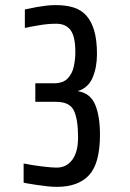

<svg xmlns="http://www.w3.org/2000/svg" viewBox="-20 -727 510 754"><path d="M372.6 -198.2Q372.6 -85.9 330.1 -39.6Q287.6 6.8 203.6 6.8Q185.5 6.8 164.1 4.4Q142.6 2 123 -1Q107.4 -3.4 92.3 -5.9Q77.1 -8.3 72.8 -9.8V-85Q83.5 -82.5 108.2 -78.6Q132.8 -74.7 159.4 -71.8Q186 -68.8 202.6 -68.8Q240.7 -68.8 263.7 -99.4Q286.6 -129.9 286.6 -188Q286.6 -257.8 270.3 -292.5Q253.9 -327.1 200.7 -327.1H118.7V-399.9H190.9Q228 -399.9 246.1 -419.2Q264.2 -438.5 270 -466.8Q275.9 -495.1 275.9 -522.9Q275.9 -583 257.3 -608.4Q238.8 -633.8 200.7 -633.8Q168 -633.8 133.8 -627.9Q99.6 -622.1 77.6 -617.2V-689.9Q83 -690.9 96.4 -693.6Q109.9 -696.3 123.5 -699.2Q139.6 -702.1 159.7 -704.6Q179.7 -707 198.7 -707Q237.8 -707 267.8 -698Q297.9 -689 318.4 -666.5Q338.9 -644 349.9 -606.9Q360.8 -569.8 360.8 -514.2Q360.8 -462.9 343.8 -422.4Q326.7 -381.8 284.7 -369.1Q334 -361.8 353.3 -316.9Q372.6 -272 372.6 -198.2Z"/></svg>

Font: Moulpali
Style: Regular
Weight: 400
Designer: Danh Hong
Version: Version 8.002; ttfautohint (v1.8.3)